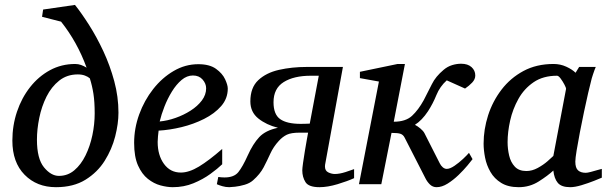

<svg xmlns="http://www.w3.org/2000/svg" viewBox="-20 -757 2496 789"><path d="M466.8 -293.9Q466.8 -249.5 453.4 -196.5Q439.9 -143.6 410.2 -96.2Q380.4 -48.8 331.1 -18.3Q281.7 12.2 210 12.2Q131.3 12.2 81.1 -38.8Q30.8 -89.8 30.8 -179.2Q30.8 -241.2 49.8 -297.9Q68.8 -354.5 103.5 -398.7Q138.2 -442.9 185.3 -468.5Q232.4 -494.1 289.1 -494.1Q301.3 -494.1 313 -490Q324.7 -485.8 335.9 -479Q297.4 -584.5 231 -668L152.8 -688L157.2 -717.8L288.1 -736.8Q315.4 -702.6 346.4 -653.8Q377.4 -605 404.8 -546.4Q432.1 -487.8 449.5 -423.6Q466.8 -359.4 466.8 -293.9ZM369.1 -291Q369.1 -338.4 364 -371.3Q358.9 -404.3 349.1 -435.1Q341.3 -441.9 328.9 -446.5Q316.4 -451.2 299.8 -451.2Q255.4 -451.2 223.4 -425.8Q191.4 -400.4 171.1 -359.9Q150.9 -319.3 141.4 -272.5Q131.8 -225.6 131.8 -183.1Q131.8 -105 160.6 -69.6Q189.5 -34.2 222.2 -34.2Q258.3 -34.2 285.6 -57.4Q313 -80.6 331.5 -118.4Q350.1 -156.2 359.6 -201.4Q369.1 -246.6 369.1 -291Z M916 -393.1Q916 -352.1 888.9 -321Q861.8 -290 818.6 -268.3Q775.4 -246.6 726.1 -234.6Q676.8 -222.7 631.8 -220.2Q630.4 -210.4 629.2 -196.8Q627.9 -183.1 627.9 -173.8Q627.9 -119.1 653.8 -83.5Q679.7 -47.9 723.1 -47.9Q756.8 -47.9 797.6 -72.5Q838.4 -97.2 893.1 -145V-82Q874.5 -64 844.2 -42Q814 -20 774.9 -3.9Q735.8 12.2 689.9 12.2Q667 12.2 639.6 4.9Q612.3 -2.4 587.6 -22Q563 -41.5 547.1 -77.1Q531.2 -112.8 531.2 -169.9Q531.2 -229.5 552 -286.9Q572.8 -344.2 609.4 -390.9Q646 -437.5 693.6 -465.3Q741.2 -493.2 794.9 -493.2Q841.3 -493.2 867.7 -474.1Q894 -455.1 905 -431.4Q916 -407.7 916 -393.1ZM827.1 -394Q827.1 -413.6 812.5 -430.2Q797.9 -446.8 772.9 -446.8Q748 -446.8 726.3 -428.5Q704.6 -410.2 686.5 -380.9Q668.5 -351.6 655.8 -319.1Q643.1 -286.6 636.2 -257.8Q668 -260.7 701.4 -272.5Q734.9 -284.2 763.4 -302.5Q792 -320.8 809.6 -344.2Q827.1 -367.7 827.1 -394Z M921.9 12.2Q907.7 12.2 893.6 8.1Q879.4 3.9 871.1 0L877 -29.8Q890.1 -27.8 902.8 -27.8Q941.9 -27.8 959.5 -49.8Q977.1 -71.8 998 -118.2Q1019.5 -166 1045.4 -193.6Q1071.3 -221.2 1122.1 -231.9Q1074.7 -243.7 1041.7 -270Q1008.8 -296.4 1008.8 -340.3Q1008.8 -397 1041.3 -427.5Q1073.7 -458 1126.7 -470Q1179.7 -481.9 1240.2 -481.9H1389.2L1315.9 -80.1Q1315.4 -77.6 1315.4 -72.8Q1315.4 -55.2 1329.1 -48.6Q1342.8 -42 1356 -42Q1375 -42 1400.1 -50Q1425.3 -58.1 1435.1 -62V-24.9Q1408.7 -12.7 1367.4 -0.2Q1326.2 12.2 1293 12.2Q1248.5 12.2 1235.4 -8.5Q1222.2 -29.3 1222.2 -57.1Q1222.2 -64.9 1225.3 -87.4Q1228.5 -109.9 1232.9 -136.7Q1237.3 -163.6 1241.2 -184.8Q1245.1 -206.1 1246.1 -211.9Q1241.2 -211.9 1231.9 -211.9Q1222.7 -211.9 1211.9 -211.9Q1176.3 -211.9 1158.7 -203.4Q1141.1 -194.8 1126 -178.2Q1103.5 -153.8 1090.8 -125.7Q1078.1 -97.7 1063.5 -69.6Q1048.8 -41.5 1020 -16.1Q1006.3 -3.9 985.4 2.2Q964.4 8.3 946 10.3Q927.7 12.2 921.9 12.2ZM1215.3 -248Q1222.2 -248 1233.4 -248.3Q1244.6 -248.5 1252.9 -249L1290 -445.8H1257.3Q1187.5 -445.8 1145.8 -419.7Q1104 -393.6 1104 -336.9Q1104 -286.6 1131.6 -267.3Q1159.2 -248 1215.3 -248Z M1933.1 -446.8Q1933.1 -431.2 1920.4 -417.7Q1907.7 -404.3 1891.1 -393.1L1815.9 -426.8Q1787.6 -401.4 1773.4 -366.5Q1759.3 -331.5 1738.8 -299.8Q1713.9 -262.2 1685.1 -244.1Q1695.8 -238.8 1707.5 -229Q1719.2 -219.2 1724.1 -210L1787.1 -85.9Q1791.5 -76.7 1799.3 -69.8Q1807.1 -63 1815.9 -63Q1829.1 -63 1847.7 -75.7Q1866.2 -88.4 1883.1 -104.2Q1899.9 -120.1 1907.2 -128.9L1921.9 -103Q1916.5 -95.7 1901.1 -77.1Q1885.7 -58.6 1864.3 -37.8Q1842.8 -17.1 1819.3 -2.4Q1795.9 12.2 1773.9 12.2Q1758.3 12.2 1746.8 1.2Q1735.4 -9.8 1728 -24.9L1643.1 -190.9Q1637.2 -203.1 1626.2 -207Q1615.2 -210.9 1588.9 -210.9L1546.9 0H1455.1L1537.1 -421.9L1459 -436V-461.9L1613.8 -494.1H1644L1598.1 -256.8Q1647 -256.8 1673.1 -281Q1699.2 -305.2 1721.2 -345.2Q1739.7 -380.4 1754.9 -411.4Q1770 -442.4 1803.2 -470.2Q1818.8 -483.4 1837.6 -489.3Q1856.4 -495.1 1875 -495.1Q1902.3 -495.1 1917.7 -481.2Q1933.1 -467.3 1933.1 -446.8Z M2111.8 12.2Q2067.9 12.2 2039.6 -5.4Q2011.2 -22.9 1995.4 -50.5Q1979.5 -78.1 1973.4 -109.1Q1967.3 -140.1 1967.3 -167Q1967.3 -225.1 1985.8 -283Q2004.4 -340.8 2041 -388.7Q2077.6 -436.5 2131.1 -465.3Q2184.6 -494.1 2254.9 -494.1Q2282.7 -494.1 2307.1 -482.9Q2331.5 -471.7 2345.2 -458L2359.9 -481.9H2428.2Q2423.3 -470.7 2417 -451.7Q2410.6 -432.6 2409.2 -424.8Q2404.8 -409.2 2397 -375Q2389.2 -340.8 2380.1 -298.1Q2371.1 -255.4 2363 -213.4Q2355 -171.4 2349.6 -138.7Q2344.2 -106 2344.2 -92.8Q2344.2 -66.9 2355.5 -56.9Q2366.7 -46.9 2387.2 -46.9Q2394 -46.9 2407.7 -50.5Q2421.4 -54.2 2434.8 -58.1Q2448.2 -62 2453.1 -63V-26.9Q2445.3 -23.4 2421.4 -13.9Q2397.5 -4.4 2370.1 3.9Q2342.8 12.2 2323.2 12.2Q2287.1 12.2 2272.2 -5.6Q2257.3 -23.4 2253.9 -56.2Q2231.4 -35.2 2194.1 -11.5Q2156.7 12.2 2111.8 12.2ZM2143.1 -54.2Q2166.5 -54.2 2189.5 -66.7Q2212.4 -79.1 2229.7 -94.2Q2247.1 -109.4 2253.9 -116.2L2306.2 -392.1Q2306.6 -395.5 2299.8 -408.7Q2293 -421.9 2284.2 -433.8Q2275.4 -445.8 2269 -445.8Q2211.9 -445.8 2172.9 -419.2Q2133.8 -392.6 2110.4 -350.6Q2086.9 -308.6 2076.4 -261.5Q2065.9 -214.4 2065.9 -172.9Q2065.9 -145 2072.3 -117.7Q2078.6 -90.3 2095.5 -72.3Q2112.3 -54.2 2143.1 -54.2Z"/></svg>

Font: Charis
Style: Italic
Weight: 400
Italic angle: -11°
Designer: Walt Agee, Miriam Martin, Annie Olsen, Victor Gaultney, Lorna Priest, Alan Ward, Bob Hallissy, Martin Hosken, Sharon Cor
Foundry: SIL Global
Version: Version 7.000